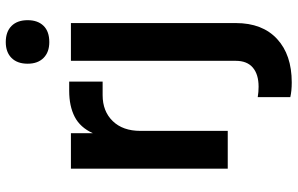

<svg xmlns="http://www.w3.org/2000/svg" viewBox="-203 -607 1032 666"><g transform="rotate(-90 313.0 -274.0)"><path d="M61 -544H184V-468Q204 -512 241 -531Q278 -550 331 -550H363V-434H316Q260 -434 226 -399Q192 -364 192 -303V0H61Z M309 217V104Q327 107 345 107Q388 107 411.5 87Q435 67 435 28V-544H566V28Q566 120 511 171Q456 222 360 222Q331 222 309 217ZM500 -770Q536 -770 556 -750Q576 -730 576 -694Q576 -659 556.5 -639Q537 -619 500 -619Q465 -619 445 -639Q425 -659 425 -694Q425 -730 445 -750Q465 -770 500 -770Z"/></g></svg>

Font: Eudoxus Sans
Style: Bold
Weight: 700
Designer: Stijn de Vries
Foundry: tokotype
Version: Version 2.005